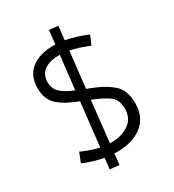

<svg xmlns="http://www.w3.org/2000/svg" viewBox="-220 -974 1071 1184"><g transform="rotate(-30 316.0 -382.5)"><path d="M523 -701 495 -637Q416 -669 362 -679L333 -423Q391 -401 424.5 -384Q458 -367 491 -341Q524 -315 538 -279.5Q552 -244 552 -196Q552 -96 484.5 -43Q417 10 306 10Q292 10 285 9L277 87L211 80L220 2Q184 -4 148.5 -14.5Q113 -25 97 -32Q81 -39 76 -42L103 -109L109 -106Q115 -103 122.5 -100Q130 -97 142.5 -92Q155 -87 167.5 -83Q180 -79 196 -74Q212 -69 228 -66L263 -375Q215 -394 187 -408.5Q159 -423 130.5 -446.5Q102 -470 89 -501.5Q76 -533 76 -575Q76 -663 134 -709Q192 -755 295 -755H306L317 -852L380 -845L369 -748Q432 -738 523 -701ZM480 -199Q480 -258 443.5 -288Q407 -318 325 -350L293 -58H304Q377 -58 428.5 -93.5Q480 -129 480 -199ZM148 -575Q148 -529 179 -501Q210 -473 271 -448L298 -686Q228 -687 188 -659.5Q148 -632 148 -575Z"/></g></svg>

Font: Biancoenero Regular
Style: Regular
Weight: 400
Designer: Riccardo Lorusso, Umberto Mischi
Foundry: Biancoenero Edizioni
Version: Version 0.000